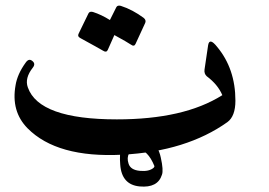

<svg xmlns="http://www.w3.org/2000/svg" viewBox="-20 -535 966 690"><path d="M79 -74Q19 -135 36 -229Q39 -248 48 -268.5Q57 -289 73 -311Q84 -326 96 -316Q109 -306 98 -292Q68 -254 80 -221Q120 -106 400 -106Q520 -106 614.5 -127.5Q709 -149 779 -193Q763 -231 723 -261Q713 -270 715 -285L728 -373Q733 -401 760 -367Q826 -288 826 -173Q826 -117 797 -96Q724 -44 629.5 -14.5Q535 15 419 21Q185 33 79 -74ZM398 -509Q402 -517 414 -514Q436 -507 456.5 -496Q477 -485 496 -471Q506 -463 502 -453L467 -377Q462 -366 450 -375Q444 -379 429.5 -387.5Q415 -396 391 -409L367 -355Q362 -345 350 -353Q344 -357 323.5 -368Q303 -379 269 -398Q257 -404 263 -415L298 -487Q302 -495 314 -492Q345 -482 375 -463ZM482 135Q417 129 412 56Q406 -16 438 -45Q469 -73 517 -37Q549 -12 558 32Q568 77 562 93Q547 141 482 135ZM535 62Q511 3 474 1Q452 0 444 16Q435 32 442 53Q449 76 483 79Q516 82 532 68Q535 65 535 62Z"/></svg>

Font: Amiri
Style: Bold Italic
Weight: 700
Italic angle: 10°
Designer: Khaled Hosny
Version: Version 0.113